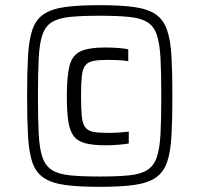

<svg xmlns="http://www.w3.org/2000/svg" viewBox="-20 -716 773 744"><path d="M366 8Q283 8 230.5 0.5Q178 -7 148 -28Q118 -49 105 -88Q92 -127 88.5 -190Q85 -253 85 -344Q85 -435 88.5 -497.5Q92 -560 105 -599.5Q118 -639 148 -660Q178 -681 230.5 -688.5Q283 -696 366 -696Q448 -696 501 -688.5Q554 -681 584 -660Q614 -639 627.5 -599.5Q641 -560 644.5 -497.5Q648 -435 648 -344Q648 -253 644.5 -190Q641 -127 627.5 -88Q614 -49 584 -28Q554 -7 501 0.5Q448 8 366 8ZM366 -32Q436 -32 480.5 -36.5Q525 -41 550.5 -57Q576 -73 587.5 -106.5Q599 -140 602 -197.5Q605 -255 605 -344Q605 -432 602 -490Q599 -548 587.5 -581.5Q576 -615 550.5 -630.5Q525 -646 480.5 -650.5Q436 -655 366 -655Q296 -655 251.5 -650.5Q207 -646 181.5 -630.5Q156 -615 144.5 -581.5Q133 -548 130 -490Q127 -432 127 -344Q127 -255 130 -197.5Q133 -140 144.5 -106.5Q156 -73 181.5 -57Q207 -41 251.5 -36.5Q296 -32 366 -32ZM389 -153Q340 -153 310 -161Q280 -169 265 -189.5Q250 -210 244.5 -247Q239 -284 239 -343Q239 -421 249.5 -461.5Q260 -502 292 -517Q324 -532 389 -532Q414 -532 439 -530Q464 -528 477 -525V-479Q460 -482 438.5 -483Q417 -484 400 -484Q363 -484 342 -480Q321 -476 310.5 -462.5Q300 -449 297 -420.5Q294 -392 294 -343Q294 -294 297 -265Q300 -236 310.5 -222.5Q321 -209 342 -205Q363 -201 400 -201Q419 -201 441.5 -202.5Q464 -204 479 -206V-160Q463 -157 437.5 -155Q412 -153 389 -153Z"/></svg>

Font: Saira
Style: Regular
Weight: 400
Designer: Hector Gatti with collaboration of the Omnibus-Type team
Foundry: Omnibus-Type
Version: Version 1.100; ttfautohint (v1.8.3)